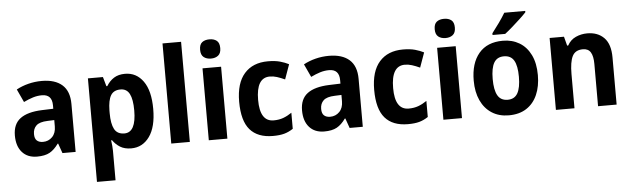

<svg xmlns="http://www.w3.org/2000/svg" viewBox="-57 -989 4774 1452"><g transform="rotate(-5 2330.5 -263.0)"><path d="M276 -557Q377 -557 431 -509Q485 -461 485 -364V0H385L359 -74H355Q324 -30 288 -10Q252 10 192 10Q120 10 79 -36Q38 -82 38 -163Q38 -250 93.5 -291.5Q149 -333 258 -337L345 -340V-366Q345 -449 268 -449Q233 -449 199.5 -438.5Q166 -428 129 -410L83 -509Q125 -532 174.5 -544.5Q224 -557 276 -557ZM294 -252Q233 -250 208 -226Q183 -202 183 -162Q183 -127 200 -112Q217 -97 246 -97Q288 -97 316.5 -126Q345 -155 345 -206V-254Z M908 -556Q994 -556 1046 -483.5Q1098 -411 1098 -273Q1098 -136 1045.5 -63Q993 10 907 10Q856 10 822.5 -11Q789 -32 767 -64H760Q767 -16 767 16V240H626V-546H740L760 -475H767Q790 -513 824 -534.5Q858 -556 908 -556ZM864 -441Q812 -441 790 -404Q768 -367 767 -290V-269Q767 -189 789 -148Q811 -107 865 -107Q954 -107 954 -274Q954 -358 932.5 -399.5Q911 -441 864 -441Z M1352 0H1211V-760H1352Z M1567 -760Q1601 -760 1622 -743.5Q1643 -727 1643 -687Q1643 -648 1621.5 -631Q1600 -614 1567 -614Q1533 -614 1511.5 -631Q1490 -648 1490 -687Q1490 -727 1511 -743.5Q1532 -760 1567 -760ZM1637 -546V0H1496V-546Z M1983 10Q1867 10 1808.5 -57.5Q1750 -125 1750 -270Q1750 -411 1814 -483.5Q1878 -556 1993 -556Q2047 -556 2084.5 -545.5Q2122 -535 2151 -520L2111 -408Q2078 -423 2051 -431.5Q2024 -440 1997 -440Q1894 -440 1894 -271Q1894 -107 1998 -107Q2039 -107 2071.5 -119Q2104 -131 2136 -153V-31Q2103 -9 2068.5 0.5Q2034 10 1983 10Z M2456 -557Q2557 -557 2611 -509Q2665 -461 2665 -364V0H2565L2539 -74H2535Q2504 -30 2468 -10Q2432 10 2372 10Q2300 10 2259 -36Q2218 -82 2218 -163Q2218 -250 2273.5 -291.5Q2329 -333 2438 -337L2525 -340V-366Q2525 -449 2448 -449Q2413 -449 2379.5 -438.5Q2346 -428 2309 -410L2263 -509Q2305 -532 2354.5 -544.5Q2404 -557 2456 -557ZM2474 -252Q2413 -250 2388 -226Q2363 -202 2363 -162Q2363 -127 2380 -112Q2397 -97 2426 -97Q2468 -97 2496.5 -126Q2525 -155 2525 -206V-254Z M3008 10Q2892 10 2833.5 -57.5Q2775 -125 2775 -270Q2775 -411 2839 -483.5Q2903 -556 3018 -556Q3072 -556 3109.5 -545.5Q3147 -535 3176 -520L3136 -408Q3103 -423 3076 -431.5Q3049 -440 3022 -440Q2919 -440 2919 -271Q2919 -107 3023 -107Q3064 -107 3096.5 -119Q3129 -131 3161 -153V-31Q3128 -9 3093.5 0.5Q3059 10 3008 10Z M3348 -760Q3382 -760 3403 -743.5Q3424 -727 3424 -687Q3424 -648 3402.5 -631Q3381 -614 3348 -614Q3314 -614 3292.5 -631Q3271 -648 3271 -687Q3271 -727 3292 -743.5Q3313 -760 3348 -760ZM3418 -546V0H3277V-546Z M4018 -274Q4018 -189 3990 -125Q3962 -61 3907.5 -25.5Q3853 10 3773 10Q3699 10 3644.5 -25Q3590 -60 3560.5 -124Q3531 -188 3531 -274Q3531 -406 3594 -481Q3657 -556 3776 -556Q3847 -556 3901.5 -523.5Q3956 -491 3987 -428Q4018 -365 4018 -274ZM3675 -274Q3675 -191 3698.5 -149.5Q3722 -108 3775 -108Q3827 -108 3850.5 -149.5Q3874 -191 3874 -274Q3874 -357 3850.5 -397.5Q3827 -438 3774 -438Q3722 -438 3698.5 -397.5Q3675 -357 3675 -274ZM3965 -756Q3949 -738 3919 -710Q3889 -682 3856.5 -653.5Q3824 -625 3799 -606H3703V-619Q3728 -651 3757 -691.5Q3786 -732 3806 -766H3965Z M4417 -556Q4497 -556 4544.5 -507.5Q4592 -459 4592 -358V0H4451V-321Q4451 -379 4433 -409Q4415 -439 4374 -439Q4316 -439 4294 -395Q4272 -351 4272 -260V0H4131V-546H4240L4258 -477H4266Q4289 -519 4330 -537.5Q4371 -556 4417 -556Z"/></g></svg>

Font: Noto Sans Tamil SemiCondensed
Style: Bold
Weight: 700
Width: 4
Designer: Jelle Bosma - Monotype Design Team
Foundry: Monotype Imaging Inc.
Version: Version 2.004; ttfautohint (v1.8.4.7-5d5b)